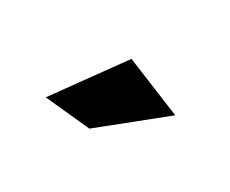

<svg xmlns="http://www.w3.org/2000/svg" viewBox="-42 -865 435 363"><g transform="rotate(30 175.0 -683.0)"><path d="M167 -760 292 -709 164 -606 63 -616Z"/></g></svg>

Font: Montserrat arm Medium
Style: Regular
Weight: 500
Designer: Julieta Ulanovsky
Foundry: Julieta Ulanovsky
Version: Version 6.000;PS 006.000;hotconv 1.0.88;makeotf.lib2.5.64775